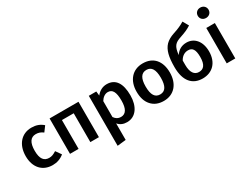

<svg xmlns="http://www.w3.org/2000/svg" viewBox="-73 -1532 3249 2485"><g transform="rotate(-30 1551.0 -289.5)"><path d="M290 -544C139 -544 43 -429 43 -260C43 -92 138 15 291 15C355 15 412 -5 462 -46L405 -127C362 -100 335 -89 298 -89C222 -89 179 -139 179 -262C179 -383 219 -443 298 -443C338 -443 369 -432 405 -405L462 -482C413 -525 359 -544 290 -544Z M987 0V-529H555V0H683V-431H859V0Z M1415 -544C1356 -544 1301 -517 1260 -464L1253 -529H1141V218L1269 204V-43C1302 -4 1346 15 1402 15C1534 15 1611 -102 1611 -266C1611 -442 1548 -544 1415 -544ZM1366 -83C1326 -83 1294 -101 1269 -138V-376C1296 -420 1334 -448 1377 -448C1444 -448 1477 -394 1477 -265C1477 -144 1440 -83 1366 -83Z M1953 -544C1798 -544 1703 -431 1703 -265C1703 -178 1725 -109 1769 -60C1813 -10 1874 15 1952 15C2106 15 2201 -98 2201 -265C2201 -352 2179 -420 2136 -470C2092 -519 2031 -544 1953 -544ZM1953 -447C2028 -447 2066 -389 2066 -265C2066 -141 2028 -82 1952 -82C1876 -82 1838 -140 1838 -265C1838 -386 1876 -447 1953 -447Z M2579 -494C2508 -494 2452 -464 2413 -403C2425 -530 2460 -563 2552 -593C2625 -617 2673 -638 2720 -669L2671 -755C2644 -738 2618 -725 2595 -715C2572 -704 2540 -692 2499 -679C2444 -661 2401 -636 2370 -605C2309 -541 2287 -447 2287 -294C2287 -86 2382 15 2533 15C2679 15 2777 -84 2777 -249C2777 -402 2693 -494 2579 -494ZM2532 -82C2463 -82 2422 -140 2422 -249V-316C2451 -371 2497 -397 2546 -397C2610 -397 2642 -356 2642 -245C2642 -125 2600 -82 2532 -82Z M2960 -797C2913 -797 2880 -763 2880 -719C2880 -675 2913 -642 2960 -642C3008 -642 3041 -675 3041 -719C3041 -763 3008 -797 2960 -797ZM2897 -529V0H3025V-529Z"/></g></svg>

Font: Fira Sans Medium
Style: Regular
Weight: 500
Designer: Carrois Corporate & Edenspiekermann AG
Foundry: Carrois Corporate GbR & Edenspiekermann AG
Version: Version 4.203